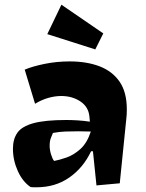

<svg xmlns="http://www.w3.org/2000/svg" viewBox="-20 -773 620 816"><path d="M135 23Q129 23 122.5 23Q116 23 110 22Q76 -1 55.5 -46.5Q35 -92 35 -141Q35 -182 54 -209Q73 -236 122.5 -249.5Q172 -263 262 -263Q284 -263 309 -261.5Q334 -260 362 -256L360 -278Q356 -319 321.5 -342Q287 -365 240 -365Q214 -365 185.5 -357Q157 -349 129 -332L85 -477Q118 -491 169.5 -501.5Q221 -512 276 -512Q349 -512 403.5 -491Q458 -470 488.5 -425.5Q519 -381 519 -308Q519 -299 518.5 -287Q518 -275 517 -270L489 6L390 15L375 -130H367Q334 -60 274.5 -18.5Q215 23 135 23ZM210 -89Q232 -93 262.5 -103.5Q293 -114 321.5 -139.5Q350 -165 366 -214Q353 -214 340 -214.5Q327 -215 313 -215Q282 -215 257 -214Q232 -213 205 -208Q201 -199 196 -186Q191 -173 191 -153Q191 -136 197 -116.5Q203 -97 210 -89ZM385 -563 181 -628 241 -753 419 -631Z"/></svg>

Font: Joti One
Style: Regular
Weight: 400
Designer: Eduardo Rodriguez Tunni
Foundry: Eduardo Rodriguez Tunni
Version: Version 1.002; ttfautohint (v1.8.4.7-5d5b);gftools[0.9.24]